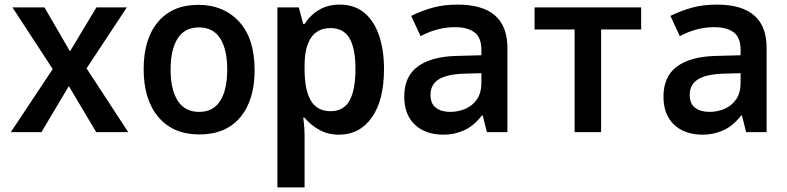

<svg xmlns="http://www.w3.org/2000/svg" viewBox="-20 -574 3418 834"><path d="M27 0 209 -274 34 -542H173L284 -351L399 -542H531L356 -277L537 0H398L279 -200L160 0Z M846 10Q732 10 668 -65.5Q604 -141 604 -274Q604 -405 666.5 -479Q729 -553 842 -553Q951 -553 1018.5 -480Q1086 -407 1086 -269Q1086 -139 1023.5 -64.5Q961 10 846 10ZM845 -88Q907 -88 937 -136.5Q967 -185 967 -272Q967 -359 936.5 -407Q906 -455 844 -455Q782 -455 751.5 -406.5Q721 -358 721 -272Q721 -185 752 -136.5Q783 -88 845 -88Z M1185 240V-542H1278L1297 -470H1303Q1328 -509 1366.5 -531.5Q1405 -554 1455 -554Q1520 -554 1562.5 -518.5Q1605 -483 1626.5 -420Q1648 -357 1648 -274Q1648 -138 1595 -63.5Q1542 11 1452 11Q1405 11 1367 -10Q1329 -31 1303 -63H1297Q1300 -42 1301.5 -22.5Q1303 -3 1303 16V240ZM1416 -91Q1472 -91 1498 -136.5Q1524 -182 1524 -275Q1524 -364 1498 -408Q1472 -452 1416 -452Q1359 -452 1331 -410Q1303 -368 1303 -290V-273Q1303 -184 1330 -137.5Q1357 -91 1416 -91Z M1907 11Q1828 11 1782 -32.5Q1736 -76 1736 -154Q1736 -242 1794.5 -285Q1853 -328 1961 -331L2071 -334V-357Q2071 -411 2041 -433.5Q2011 -456 1957 -456Q1880 -456 1807 -417L1766 -505Q1811 -527 1859 -540.5Q1907 -554 1968 -554Q2184 -554 2184 -366V0H2095L2077 -72H2073Q2038 -27 1996 -8Q1954 11 1907 11ZM1936 -88Q1971 -88 2002 -101.5Q2033 -115 2052 -143Q2071 -171 2071 -214V-256L1994 -254Q1919 -251 1884.5 -228.5Q1850 -206 1850 -162Q1850 -123 1874 -105.5Q1898 -88 1936 -88Z M2476 0V-446H2302V-542H2765V-446H2591V0Z M3033 11Q2954 11 2908 -32.5Q2862 -76 2862 -154Q2862 -242 2920.5 -285Q2979 -328 3087 -331L3197 -334V-357Q3197 -411 3167 -433.5Q3137 -456 3083 -456Q3006 -456 2933 -417L2892 -505Q2937 -527 2985 -540.5Q3033 -554 3094 -554Q3310 -554 3310 -366V0H3221L3203 -72H3199Q3164 -27 3122 -8Q3080 11 3033 11ZM3062 -88Q3097 -88 3128 -101.5Q3159 -115 3178 -143Q3197 -171 3197 -214V-256L3120 -254Q3045 -251 3010.5 -228.5Q2976 -206 2976 -162Q2976 -123 3000 -105.5Q3024 -88 3062 -88Z"/></svg>

Font: Noto Sans Mono SemiCondensed SemiBold
Style: Regular
Weight: 600
Width: 4
Designer: Monotype Design Team
Foundry: Monotype Imaging Inc.
Version: Version 2.014; ttfautohint (v1.8.4.7-5d5b)